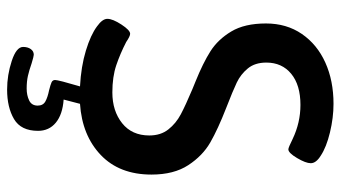

<svg xmlns="http://www.w3.org/2000/svg" viewBox="-229 -518 958 540"><g transform="rotate(90 250.0 -248.0)"><path d="M272 6 260 52Q302 55 325 74Q348 93 348 124Q348 172 315 191.5Q282 211 232 211Q191 211 151.5 198Q112 185 112 166Q112 153 118 144.5Q124 136 134 136Q138 136 158 142Q178 149 193.5 152.5Q209 156 229 156Q248 156 262.5 149Q277 142 277 125Q277 110 265.5 103.5Q254 97 234 93Q218 89 211.5 86Q205 83 205 76Q205 67 223 6Q167 3 122.5 -10.5Q78 -24 54 -42Q33 -57 33 -71Q33 -86 49 -110.5Q65 -135 75 -135Q82 -135 98 -124Q131 -107 163.5 -96Q196 -85 240 -85Q292 -85 326.5 -112.5Q361 -140 361 -189Q361 -221 344 -242.5Q327 -264 301.5 -277.5Q276 -291 231 -310L209 -319Q157 -340 124 -361Q91 -382 68.5 -419.5Q46 -457 46 -517Q46 -575 75.5 -618Q105 -661 156 -684Q207 -707 272 -707Q311 -707 352.5 -697Q394 -687 418 -671Q439 -658 439 -643Q439 -629 424.5 -604.5Q410 -580 400 -580Q395 -580 371 -592Q325 -614 275 -614Q219 -614 187.5 -588Q156 -562 156 -518Q156 -486 172.5 -466Q189 -446 212 -435Q235 -424 284 -405Q343 -382 380.5 -360.5Q418 -339 444.5 -298.5Q471 -258 471 -195Q471 -105 416 -52.5Q361 0 272 6Z"/></g></svg>

Font: Asap-Medium
Style: Regular
Weight: 500
Designer: Pablo Cosgaya
Foundry: Omnibus-Type
Version: Version 2.000; ttfautohint (v1.8)